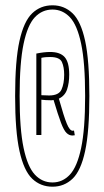

<svg xmlns="http://www.w3.org/2000/svg" viewBox="-20 -912 394 724"><path d="M178 -208Q133 -208 101.5 -238Q70 -268 53.5 -342.5Q37 -417 37 -550Q37 -684 53.5 -758Q70 -832 101.5 -862Q133 -892 178 -892Q222 -892 253.5 -862Q285 -832 301 -758Q317 -684 317 -550Q317 -417 301 -342.5Q285 -268 253.5 -238Q222 -208 178 -208ZM178 -224Q216 -224 243.5 -253.5Q271 -283 286 -354Q301 -425 301 -550Q301 -676 286 -747Q271 -818 243.5 -847Q216 -876 178 -876Q139 -876 111.5 -847Q84 -818 69 -747Q54 -676 54 -550Q54 -425 69 -354Q84 -283 111.5 -253.5Q139 -224 178 -224ZM253 -401Q241 -401 231 -410.5Q221 -420 210 -449Q199 -478 182 -535Q179 -534 175.5 -534Q172 -534 169 -534Q161 -534 153 -534.5Q145 -535 136 -536V-403H117V-710Q146 -716 169 -716Q207 -716 224 -696.5Q241 -677 241 -631Q241 -599 233 -575Q225 -551 202 -540Q221 -472 232 -445.5Q243 -419 254 -419Q257 -419 259 -420L262 -402Q257 -401 253 -401ZM165 -552Q202 -552 212 -574.5Q222 -597 222 -630Q222 -659 213.5 -678Q205 -697 169 -697Q161 -697 153.5 -696.5Q146 -696 136 -694V-553Q144 -553 151 -552.5Q158 -552 165 -552Z"/></svg>

Font: Georama Condensed Thin
Style: Regular
Weight: 100
Width: 3
Designer: Jean-Baptiste Levee
Foundry: Production Type
Version: Version 1.000